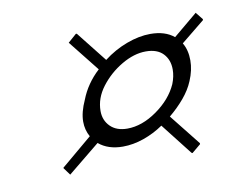

<svg xmlns="http://www.w3.org/2000/svg" viewBox="-44 -611 475 385"><g transform="rotate(-10 193.5 -418.0)"><path d="M71 -280 60 -295V-296L123 -349Q115 -363 115 -380Q115 -399 126 -423Q138 -454 164 -478L114 -541L131 -556H133L182 -494Q204 -511 229.5 -520.5Q255 -530 278 -530Q308 -530 326 -515L374 -555L375 -556L387 -541V-539L339 -500Q348 -485 348 -464Q348 -444 339 -423Q332 -406 318.5 -390Q305 -374 288 -360L338 -297V-295L320 -280L318 -281L268 -345Q249 -332 227.5 -324.5Q206 -317 185 -317Q155 -317 136 -333ZM200 -351Q230 -351 260.5 -372.5Q291 -394 304 -423Q310 -438 310 -452Q310 -472 298 -484.5Q286 -497 263 -497Q239 -497 213.5 -482Q188 -467 170.5 -444Q153 -421 153 -395Q153 -376 165.5 -363.5Q178 -351 200 -351Z"/></g></svg>

Font: Imperial Script
Style: Regular
Weight: 400
Designer: Robert E. Leuschke
Foundry: Robert E. Leuschke
Version: Version 1.010; ttfautohint (v1.8.3)